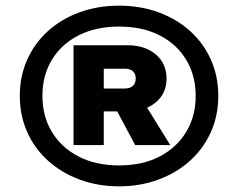

<svg xmlns="http://www.w3.org/2000/svg" viewBox="-20 -787 842 679"><path d="M401 -128Q326 -128 261.5 -152Q197 -176 149.5 -219Q102 -262 76 -320.5Q50 -379 50 -448Q50 -517 76 -575.5Q102 -634 149.5 -677Q197 -720 261.5 -743.5Q326 -767 401 -767Q476 -767 540.5 -743.5Q605 -720 652.5 -677Q700 -634 726 -575.5Q752 -517 752 -448Q752 -379 726 -320.5Q700 -262 652.5 -219Q605 -176 540.5 -152Q476 -128 401 -128ZM401 -202Q484 -202 544.5 -233.5Q605 -265 638.5 -320.5Q672 -376 672 -448Q672 -520 638.5 -575.5Q605 -631 544.5 -662Q484 -693 401 -693Q319 -693 258 -662Q197 -631 163.5 -575.5Q130 -520 130 -448Q130 -376 163.5 -320.5Q197 -265 258 -233.5Q319 -202 401 -202ZM240 -627H347V-274H240ZM431 -393H320V-474H422Q440 -474 450 -483.5Q460 -493 460 -509Q460 -526 450 -535Q440 -544 422 -544H320V-627H431Q493 -627 531 -594.5Q569 -562 569 -509Q569 -457 531 -425Q493 -393 431 -393ZM370 -439H480L582 -274H458Z"/></svg>

Font: Unbounded ExtraBold
Style: Regular
Weight: 800
Designer: Luke Prowse, Jean-Baptiste Morizot, Fátima Lázaro, Florian Runge
Foundry: NaN
Version: Version 1.701;gftools[0.9.28.dev5+ged2979d]